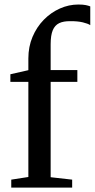

<svg xmlns="http://www.w3.org/2000/svg" viewBox="-20 -850 429 870"><path d="M31 0V-36L108.5 -48V-479H27V-513.5L108.5 -532V-585Q108.5 -638.5 127.5 -683.2Q146.5 -728 178.8 -760.8Q211 -793.5 251.5 -811.5Q292 -829.5 335 -829.5Q356.5 -829.5 369.2 -826.8Q382 -824 389 -821V-736Q379 -743 355 -748.8Q331 -754.5 298.5 -754Q267.5 -754.5 248 -745Q228.5 -735.5 219 -712.8Q209.5 -690 209.5 -649V-532.5H330.5V-479H209.5V-47L307 -36V0Z"/></svg>

Font: Merriweather 72pt
Style: Regular
Weight: 400
Version: Version 2.100